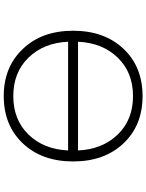

<svg xmlns="http://www.w3.org/2000/svg" viewBox="104 -885 792 1040"><g transform="rotate(90 500.0 -365.0)"><path d="M206.1 -391.6H794.9Q789.1 -523.4 709 -606.4Q628.9 -689.5 500.5 -689.5Q372.1 -689.5 292 -606.4Q211.9 -523.4 206.1 -391.6ZM206.1 -337.9Q211.9 -206.1 292 -123.5Q372.1 -41 500.5 -41Q628.9 -41 709 -123.5Q789.1 -206.1 794.9 -337.9ZM244.1 -93.8Q146.5 -196.3 146.5 -365.2Q146.5 -534.2 244.1 -637.7Q341.8 -741.2 500.5 -741.2Q659.2 -741.2 756.8 -637.7Q854.5 -534.2 854.5 -365.2Q854.5 -196.3 756.8 -92.8Q659.2 10.7 500.5 10.7Q341.8 10.7 244.1 -93.8Z"/></g></svg>

Font: Gen Shin Gothic Monospace Light
Style: Regular
Weight: 300
Designer: [Source Han Sans]
Ryoko NISHIZUKA  (kana & ideographs); Paul D. Hunt (Latin, Greek & Cyrillic); Wenlong ZHANG  (bopomofo
Version: Version 1.002.20150607